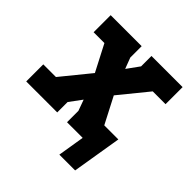

<svg xmlns="http://www.w3.org/2000/svg" viewBox="-178 -672 955 955"><g transform="rotate(45 300.0 -194.5)"><path d="M488 141H377L400 0H290V-80L269 -138L221 -73V0H3V-120H92L215 -271L143 -410H67V-530H285V-450L307 -392L354 -457V-530H573V-410H483L360 -259L432 -120H531Z"/></g></svg>

Font: Iosevka Slab HvExObl
Style: Regular
Weight: 900
Width: 7
Italic angle: -9°
Monospace: yes
Designer: Belleve Invis
Foundry: Belleve Invis
Version: Version 11.1.1; ttfautohint (v1.8.3)